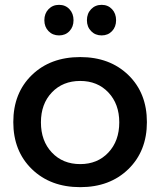

<svg xmlns="http://www.w3.org/2000/svg" viewBox="-20 -773 665 797"><path d="M35.2 -266.1Q35.2 -386.7 112.1 -461.4Q189 -536.1 313 -536.1Q436 -536.1 512.9 -461.4Q589.8 -386.7 589.8 -266.1Q589.8 -146 512.9 -71Q436 3.9 313 3.9Q189.5 3.9 112.3 -71Q35.2 -146 35.2 -266.1ZM149.9 -265.1Q149.9 -188 195.3 -139.9Q240.7 -91.8 313 -91.8Q384.8 -91.8 429.9 -139.9Q475.1 -188 475.1 -265.1Q475.1 -341.3 429.9 -389.2Q384.8 -437 313 -437Q240.7 -437 195.3 -389.4Q149.9 -341.8 149.9 -265.1ZM164.1 -689Q164.1 -716.8 181.4 -734.9Q198.7 -752.9 225.1 -752.9Q251.5 -752.9 268.3 -734.9Q285.2 -716.8 285.2 -689Q285.2 -661.6 268.3 -643.8Q251.5 -626 225.1 -626Q198.7 -626 181.4 -643.8Q164.1 -661.6 164.1 -689ZM340.8 -689Q340.8 -716.8 358.2 -734.9Q375.5 -752.9 401.9 -752.9Q428.2 -752.9 445.1 -734.9Q461.9 -716.8 461.9 -689Q461.9 -661.6 445.1 -643.8Q428.2 -626 401.9 -626Q375.5 -626 358.2 -643.8Q340.8 -661.6 340.8 -689Z"/></svg>

Font: Trueno
Style: Rg
Weight: 400
Designer: Julieta Ulanovsky
Foundry: Julieta Ulanovsky
Version: Version 3.001b